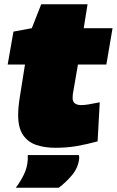

<svg xmlns="http://www.w3.org/2000/svg" viewBox="-20 -682 547 899"><path d="M447 -203 437 -20Q385 -6 339 2Q293 10 239 10Q189 10 149.5 -3.5Q110 -17 87.5 -50.5Q65 -84 65 -143Q65 -181 73 -229L97 -380H16L43 -534L129 -550L173 -662H390L372 -550H507L478 -380H345L321 -241Q320 -232 320 -223Q320 -190 361 -190Q377 -190 396.5 -193.5Q416 -197 447 -203ZM110 44H349Q351 51 351 58Q347 102 318 137Q289 172 255 197H54Q76 168 92 135Q108 102 110 65Q110 60 110 54.5Q110 49 110 44Z"/></svg>

Font: Georama Expanded Black
Style: Italic
Weight: 900
Width: 7
Italic angle: -9°
Designer: Jean-Baptiste Levee
Foundry: Production Type
Version: Version 1.000